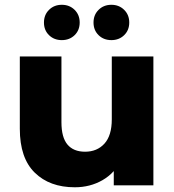

<svg xmlns="http://www.w3.org/2000/svg" viewBox="-20 -777 730 805"><path d="M63.1 -237V-540.3H237.6V-264.4Q237.6 -200.9 262.9 -170.9Q288.2 -140.9 336.6 -140.9Q386.9 -140.9 417.8 -174.7Q448.7 -208.6 448.7 -276.7V-540.3H623.1V0H457V-150.9L488.9 -107.4Q461.3 -51.2 409.5 -21.5Q357.7 8.2 293.6 8.2Q188.2 8.2 125.7 -53.1Q63.1 -114.3 63.1 -237ZM372.1 -682.6Q372.1 -714.8 393.4 -735.8Q414.7 -756.9 447 -756.9Q479.2 -756.9 500.5 -735.8Q521.9 -714.8 521.9 -682.6Q521.9 -650.2 500.5 -629.5Q479.2 -608.8 447 -608.8Q414.7 -608.8 393.4 -629.5Q372.1 -650.2 372.1 -682.6ZM164.3 -682.6Q164.3 -714.8 185.6 -735.8Q206.9 -756.9 239.2 -756.9Q271.4 -756.9 292.8 -735.8Q314.1 -714.8 314.1 -682.6Q314.1 -650.2 292.8 -629.5Q271.4 -608.8 239.2 -608.8Q206.9 -608.8 185.6 -629.5Q164.3 -650.2 164.3 -682.6Z"/></svg>

Font: iiserrat Thin
Style: Regular
Weight: 100
Designer: Akira Ohta
Foundry: Akira Ohta
Version: Version 1.200;Glyphs 3.3.1 (3343)